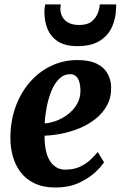

<svg xmlns="http://www.w3.org/2000/svg" viewBox="-20 -844 550 876"><path d="M454.5 -104Q441.5 -82.5 411.8 -55.5Q382 -28.5 337.2 -8.5Q292.5 11.5 233.5 11.5Q177 11.5 137.5 -7.5Q98 -26.5 73.8 -58.8Q49.5 -91 38.5 -131Q27.5 -171 27.5 -212Q27 -289 50.2 -354.2Q73.5 -419.5 115 -467.8Q156.5 -516 212.5 -543Q268.5 -570 333.5 -570Q386.5 -570 420 -554Q453.5 -538 469.8 -510Q486 -482 487 -447.5Q488 -399.5 468.2 -363.2Q448.5 -327 415.2 -301Q382 -275 341.5 -258.5Q301 -242 259.8 -234Q218.5 -226 183.5 -225Q183 -189 188.8 -160.2Q194.5 -131.5 206.8 -111.5Q219 -91.5 236.8 -80.8Q254.5 -70 278.5 -70Q314.5 -70 342.2 -82.2Q370 -94.5 390.5 -113.2Q411 -132 426 -150.5ZM301 -505.5Q271 -505.5 249.5 -484Q228 -462.5 214.2 -428.2Q200.5 -394 193 -355Q185.5 -316 184 -281Q203 -282 225.5 -289Q248 -296 269.8 -308.8Q291.5 -321.5 309.5 -340Q327.5 -358.5 337.8 -382.5Q348 -406.5 347 -436Q345.5 -470.5 334 -488Q322.5 -505.5 301 -505.5ZM332.5 -633.5Q278 -633.5 245 -654.5Q212 -675.5 197.2 -711.2Q182.5 -747 182.5 -791.5Q182.5 -800.5 183.8 -809.2Q185 -818 186.5 -824H257.5Q257 -819.5 256.2 -814.2Q255.5 -809 255.5 -803Q255.5 -783.5 264.8 -766.8Q274 -750 293 -740Q312 -730 342 -730Q378 -730 397.5 -745.5Q417 -761 425.5 -782.8Q434 -804.5 435.5 -824H510Q510 -819.5 509.8 -815Q509.5 -810.5 509.5 -805Q508.5 -760.5 491 -721.2Q473.5 -682 435.2 -657.8Q397 -633.5 332.5 -633.5Z"/></svg>

Font: Merriweather 20pt ExtraBold
Style: Italic
Weight: 800
Italic angle: -7.8°
Version: Version 2.101